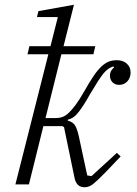

<svg xmlns="http://www.w3.org/2000/svg" viewBox="-20 -778 579 810"><path d="M337 12Q321 12 310.5 3.5Q300 -5 295 -25L250 -242L243 -246H163L102 0H45L184 -549H96L104 -583H193L224 -706H136L142 -731L292 -758L248 -583H382L374 -549H239L172 -280H218Q231 -280 243.5 -284.5Q256 -289 269.5 -301.5Q283 -314 299 -335.5Q315 -357 335 -392Q358 -433 375.5 -458.5Q393 -484 409 -498.5Q425 -513 440 -518.5Q455 -524 473 -524Q499 -524 515 -509.5Q531 -495 531 -472Q531 -450 517.5 -435Q504 -420 483 -420Q465 -420 454.5 -431Q444 -442 444 -458Q444 -471 449 -479.5Q454 -488 461 -493L458 -498Q447 -494 437 -487.5Q427 -481 416.5 -468Q406 -455 392.5 -434Q379 -413 360 -381Q342 -349 329 -329.5Q316 -310 305.5 -298Q295 -286 286 -281Q277 -276 266 -273V-269Q286 -264 295.5 -250.5Q305 -237 313 -201L348 -38L366 -35L473 -133L489 -118L424 -50Q392 -17 374 -2.5Q356 12 337 12Z"/></svg>

Font: IBM Plex Serif Light
Style: Italic
Weight: 300
Italic angle: -14°
Designer: Mike Abbink, Paul van der Laan, Pieter van Rosmalen
Foundry: Bold Monday
Version: Version 3.001